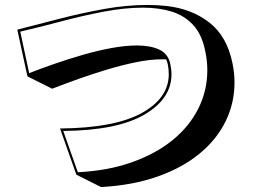

<svg xmlns="http://www.w3.org/2000/svg" viewBox="-20 -722 1040 777"><path d="M223 -202Q444 -204 553.5 -264.5Q663 -325 663 -422Q663 -432 662 -442Q661 -452 659 -462Q658 -467 656 -472.5Q654 -478 652 -482H635Q589 -482 532 -470.5Q475 -459 415 -441Q355 -423 297.5 -402.5Q240 -382 191 -363L91 -413L50 -602Q135 -624 224.5 -647Q314 -670 403.5 -686Q493 -702 578 -702Q597 -702 615.5 -701Q634 -700 652 -698Q755 -687 827 -631Q899 -575 921 -465Q925 -446 927 -426.5Q929 -407 929 -388Q929 -304 892.5 -230Q856 -156 786 -99Q716 -42 616 -7Q516 28 389 35L289 -15ZM295 -25Q417 -31 514 -65.5Q611 -100 679 -155.5Q747 -211 783 -283.5Q819 -356 819 -438Q819 -456 817 -475Q815 -494 811 -513Q798 -581 762.5 -620Q727 -659 675 -675Q623 -691 559 -691Q484 -691 398 -674.5Q312 -658 226 -635Q140 -612 62 -594L98 -426Q144 -444 200 -463.5Q256 -483 315 -500Q374 -517 430.5 -527.5Q487 -538 535 -538Q588 -538 624 -521.5Q660 -505 669 -464Q671 -454 672.5 -443.5Q674 -433 674 -422Q674 -322 564 -258Q454 -194 236 -192Z"/></svg>

Font: Rampart One
Style: Regular
Weight: 400
Designer: Fontworks Inc.
Foundry: Fontworks Inc.
Version: Version 1.100